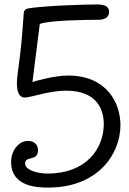

<svg xmlns="http://www.w3.org/2000/svg" viewBox="-20 -832 582 864"><path d="M418 -812C362 -812 175 -806 106 -794C94 -792 88 -784 87 -775C78 -647 75 -616 60 -505C58 -488 56 -468 56 -460C56 -422 64 -393 92 -393C118 -393 201 -424 277 -424C412 -424 447 -344 447 -274C447 -166 371 -51 194 -51C145 -51 93 -68 93 -96C93 -133 151 -104 151 -156C151 -184 131 -198 105 -198C66 -198 30 -156 30 -104C30 11 152 12 198 12C420 12 522 -138 522 -269C522 -369 460 -492 287 -492C225 -492 142 -468 126 -463L159 -724C199 -741 375 -743 423 -743C444 -743 471 -750 471 -779C471 -805 447 -812 418 -812Z"/></svg>

Font: Life Savers
Style: Bold
Weight: 700
Designer: Pablo Impallari, Rodrigo Fuenzalida, Brenda Gallo
Foundry: Pablo Impallari, Rodrigo Fuenzalida, Brenda Gallo
Version: Version 3.000